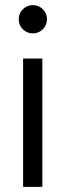

<svg xmlns="http://www.w3.org/2000/svg" viewBox="-20 -728 255 748"><path d="M70 0V-500H145V0ZM108 -598Q85 -598 69 -614Q53 -630 53 -653Q53 -676 69 -692Q85 -708 108 -708Q131 -708 147 -692Q163 -676 163 -653Q163 -630 147 -614Q131 -598 108 -598Z"/></svg>

Font: Fustat
Style: Regular
Weight: 400
Designer: Mohamed Gaber, Khaled Hosny, Laura Garcia Mut
Foundry: Kief Type Foundry, Alif Type Foundry, Hard Type Foundry
Version: Version 1.007